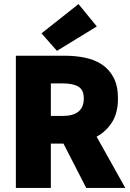

<svg xmlns="http://www.w3.org/2000/svg" viewBox="-20 -924 640 944"><path d="M58 0V-650H300Q352 -650 399.5 -640Q447 -630 482.5 -606Q518 -582 539 -541.5Q560 -501 560 -440Q560 -370 531.5 -324Q503 -278 455 -252L596 0H404L292 -218H230V0ZM230 -354H288Q392 -354 392 -440Q392 -482 365.5 -498Q339 -514 288 -514H230ZM260 -674 184 -760 366 -904 456 -794Z"/></svg>

Font: Source Code Pro Black
Style: Regular
Weight: 900
Monospace: yes
Designer: Paul D. Hunt, Teo Tuominen
Foundry: Adobe Systems Incorporated
Version: Version 2.030;PS 1.000;hotconv 16.6.51;makeotf.lib2.5.65220